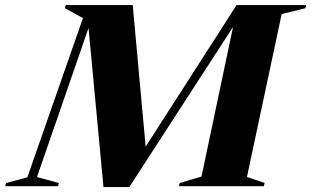

<svg xmlns="http://www.w3.org/2000/svg" viewBox="-82 -735 1228 758"><path d="M442 -715 493 -156 852 -715H1126.5L1123.5 -702.5L1030 -679.5L893 -36.5L963 -12.5L959.5 0H624.5L627.5 -12.5L713.5 -38L838 -628.5L428.5 3.5H326.5L267.5 -624.5L64 -36L150.5 -12.5L147 0H-61.5L-58 -12.5L26 -35L245.5 -663.5L174.5 -702.5L177.5 -715Z"/></svg>

Font: Newsreader 72pt
Style: Bold Italic
Weight: 700
Italic angle: -17°
Designer: Hugues Gentile
Foundry: Production Type
Version: Version 1.003; ttfautohint (v1.8.3)